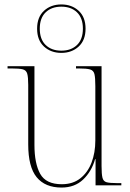

<svg xmlns="http://www.w3.org/2000/svg" viewBox="-20 -834 586 864"><path d="M257 10Q183 10 145 -36.5Q107 -83 107 -184V-452Q107 -487 102.5 -502.5Q98 -518 82.5 -522Q67 -526 32 -526H14V-536H135V-182Q135 -98 161 -51.5Q187 -5 258 -5Q308 -5 341.5 -31.5Q375 -58 392 -102.5Q409 -147 409 -202V-446Q409 -484 405 -500.5Q401 -517 385.5 -521.5Q370 -526 334 -526H322V-536H437V-87Q437 -51 441 -34.5Q445 -18 459.5 -14Q474 -10 505 -10H526V0H410V-118H408Q392 -62 354 -26Q316 10 257 10ZM256 -596Q209 -596 178 -624.5Q147 -653 147 -705Q147 -757 178 -785.5Q209 -814 256 -814Q303 -814 334 -785.5Q365 -757 365 -705Q365 -653 334 -624.5Q303 -596 256 -596ZM256 -606Q300 -606 326.5 -631.5Q353 -657 353 -705Q353 -753 326.5 -778.5Q300 -804 256 -804Q212 -804 185.5 -778.5Q159 -753 159 -705Q159 -657 185.5 -631.5Q212 -606 256 -606Z"/></svg>

Font: Noto Serif Display SemiCondensed Thin
Style: Regular
Weight: 100
Width: 4
Designer: Monotype Design Team
Foundry: Monotype Imaging Inc.
Version: Version 2.009